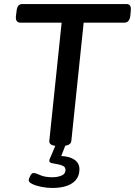

<svg xmlns="http://www.w3.org/2000/svg" viewBox="-20 -720 668 950"><path d="M266 2Q222 2 224 -23L285 -608H81Q55 -608 59 -642L62 -665Q65 -700 90 -700H606Q631 -700 627 -666L625 -643Q621 -608 596 -608H394L333 -23Q331 2 286 2ZM238 210Q214 210 187 205Q160 200 141 191Q122 182 122 172Q122 165 129.5 150.5Q137 136 145 136Q157 136 179 146.5Q201 157 240 157Q264 157 284 149Q304 141 304 121Q304 107 292 101Q280 95 264 92.5Q248 90 236 87Q224 84 224 76Q224 71 226 66.5Q228 62 235 46Q242 30 257 -7H306L283 52Q326 54 349.5 71Q373 88 373 117Q373 162 338 186Q303 210 238 210Z"/></svg>

Font: Asap Semi Expanded Semi Expanded Medium
Style: Italic
Weight: 500
Width: 6
Italic angle: -6°
Designer: Pablo Cosgaya
Foundry: Omnibus-Type
Version: Version 3.001; ttfautohint (v1.8.4.7-5d5b)